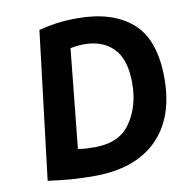

<svg xmlns="http://www.w3.org/2000/svg" viewBox="-81 -796 847 881"><g transform="rotate(-10 342.5 -355.5)"><path d="M73.2 -7.8Q122.1 -1 178.7 3.9Q234.4 7.8 288.1 7.8Q477.5 7.8 580.1 -92.8Q682.6 -193.4 682.6 -378.9Q682.6 -558.6 591.8 -638.7Q500 -718.8 336.9 -718.8Q286.1 -718.8 240.2 -712.9Q194.3 -706.1 156.2 -696.3Q127.9 -466.8 73.2 -7.8ZM282.2 -588.9Q295.9 -591.8 313.5 -593.8Q330.1 -595.7 346.7 -595.7Q432.6 -595.7 482.4 -544.9Q533.2 -494.1 533.2 -381.8Q533.2 -274.4 480.5 -198.2Q428.7 -122.1 314.5 -122.1Q294.9 -122.1 273.4 -123Q252.9 -124 235.4 -127.9Q251 -281.2 282.2 -588.9Z"/></g></svg>

Font: cl
Style: Bold Italic
Weight: 400
Designer: Mitja Miklavcic
Version: Version 7.504; 2011; Build 1022